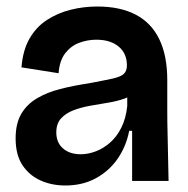

<svg xmlns="http://www.w3.org/2000/svg" viewBox="-20 -556 579 590"><path d="M181 14Q139 14 104.5 -1.5Q70 -17 49 -48.5Q28 -80 28 -131Q28 -176 45 -205.5Q62 -235 93 -253.5Q124 -272 165 -282.5Q206 -293 253 -300Q301 -309 326 -314.5Q351 -320 360.5 -329Q370 -338 370 -355Q370 -392 344.5 -413Q319 -434 276 -434Q249 -434 223.5 -424.5Q198 -415 180.5 -392.5Q163 -370 160 -331L46 -349Q50 -401 70.5 -437Q91 -473 124 -494.5Q157 -516 197 -526Q237 -536 279 -536Q349 -536 397 -511Q445 -486 469.5 -435.5Q494 -385 494 -310V-214Q494 -179 495 -143Q496 -107 496.5 -71Q497 -35 498 0H386Q386 -37 386 -74.5Q386 -112 386 -154H377Q368 -107 342 -69Q316 -31 275 -8.5Q234 14 181 14ZM228 -82Q251 -82 274.5 -91Q298 -100 318.5 -118Q339 -136 353 -164Q367 -192 371 -230V-273L397 -275Q385 -261 362.5 -253Q340 -245 312.5 -240.5Q285 -236 257 -231Q229 -226 205.5 -217Q182 -208 167.5 -192Q153 -176 153 -149Q153 -118 173.5 -100Q194 -82 228 -82Z"/></svg>

Font: Bricolage Grotesque 72pt SemiBold
Style: Regular
Weight: 600
Version: Version 1.001;gftools[0.9.33.dev8+g029e19f]